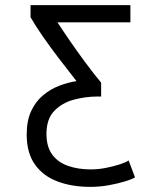

<svg xmlns="http://www.w3.org/2000/svg" viewBox="-20 -713 600 748"><path d="M332 15Q259 15 203 -6.5Q147 -28 115.5 -73Q84 -118 84 -189Q84 -243 101.5 -280.5Q119 -318 148 -342Q177 -366 211 -379Q245 -392 278 -397Q245 -439 210.5 -484Q176 -529 146.5 -571.5Q117 -614 99 -646V-693H488V-626H204Q222 -598 250.5 -556.5Q279 -515 311.5 -471Q344 -427 374 -391V-337H361Q313 -337 267 -324.5Q221 -312 191 -280.5Q161 -249 161 -191Q161 -142 183 -111.5Q205 -81 244.5 -67Q284 -53 334 -53Q363 -53 393 -59Q423 -65 447.5 -73Q472 -81 481 -88L506 -22Q495 -15 467.5 -6.5Q440 2 404.5 8.5Q369 15 332 15Z"/></svg>

Font: Ubuntu Sans Mono
Style: Regular
Weight: 400
Monospace: yes
Designer: Dalton Maag Ltd
Foundry: Dalton Maag Ltd
Version: Version 1.006